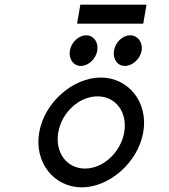

<svg xmlns="http://www.w3.org/2000/svg" viewBox="-20 -796 726 827"><path d="M326 -776 312 -694H597L611 -776ZM518 -512C549 -512 584 -541 590 -578C596 -615 572 -644 541 -644C509 -644 477 -615 471 -578C465 -541 486 -512 518 -512ZM328 -512C360 -512 393 -541 399 -578C405 -615 383 -644 351 -644C320 -644 287 -615 281 -578C275 -541 297 -512 328 -512ZM400 -381C479 -381 530 -312 515 -226C500 -140 425 -70 346 -70C267 -70 216 -140 231 -226C246 -312 321 -381 400 -381ZM332 11C450 11 574 -95 597 -226C620 -357 532 -462 414 -462C296 -462 172 -357 149 -226C126 -95 214 11 332 11Z"/></svg>

Font: Charger Monospace
Style: Regular
Weight: 400
Designer: Jasper
Foundry: Cannot Into Space Fonts
Version: Version 0.980